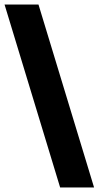

<svg xmlns="http://www.w3.org/2000/svg" viewBox="-35 -735 433 843"><path d="M378 88H229L-15 -715H134Z"/></svg>

Font: Bricolage Grotesque 24pt ExtraBold
Style: Regular
Weight: 800
Designer: Mathieu Triay
Foundry: Atelier Triay
Version: Version 1.001;gftools[0.9.33.dev8+g029e19f]